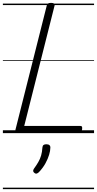

<svg xmlns="http://www.w3.org/2000/svg" viewBox="-20 -923 672 1331"><path d="M109 0Q81 0 87 -23L304 -884Q306 -894 312.5 -898.5Q319 -903 334 -903Q348 -903 354.5 -898.5Q361 -894 358 -883L148 -50H536Q546 -50 548.5 -44Q551 -38 549 -25Q546 -12 540 -6Q534 0 525 0ZM219 276Q211 270 210 263Q209 256 215 247Q233 222 245.5 200.5Q258 179 265 155Q272 131 274 100Q275 87 282 82Q289 77 301 77Q316 77 323 83.5Q330 90 329 102Q329 122 320.5 150Q312 178 295.5 208.5Q279 239 252 268Q245 276 236.5 279.5Q228 283 219 276ZM0 378H632V388H0ZM0 -20H632V0H0ZM0 -505H632V-500H0ZM0 -898H632V-888H0Z"/></svg>

Font: Playwrite DE SAS Guides
Style: Regular
Weight: 400
Designer: Veronika Burian, José Scaglione
Foundry: TypeTogether
Version: Version 1.003